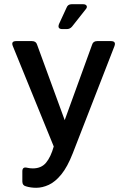

<svg xmlns="http://www.w3.org/2000/svg" viewBox="-20 -697 603 911"><path d="M152 194Q125 194 103 187Q86 183 86 164V116Q86 93 109 99Q122 102 136 102Q176 102 198.5 75Q221 48 235 -2L41 -478Q31 -502 57 -502H132Q151 -502 156 -485L287 -127L417 -485Q422 -502 441 -502H506Q532 -502 523 -478L325 31Q300 95 271 130.5Q242 166 211.5 180Q181 194 152 194ZM276 -559Q251 -559 260 -583L296 -661Q302 -677 320 -677H374Q387 -677 391 -669.5Q395 -662 386 -652L322 -571Q312 -559 297 -559Z"/></svg>

Font: Pitagon Sans Medium
Style: Regular
Weight: 500
Designer: Travis Tran
Foundry: Pitagon
Version: Version 1.001; ttfautohint (v1.8.4.7-5d5b);gftools[0.9.26]